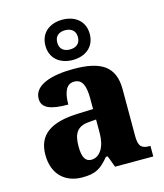

<svg xmlns="http://www.w3.org/2000/svg" viewBox="-121 -904 855 1004"><g transform="rotate(-15 307.0 -402.0)"><path d="M311 -596C378 -596 431 -634 431 -705C431 -776 378 -814 311 -814C244 -814 191 -776 191 -705C191 -634 244 -596 311 -596ZM311 -653C280 -653 255 -668 255 -705C255 -742 280 -757 311 -757C341 -757 367 -742 367 -705C367 -668 341 -653 311 -653ZM200 10C273 10 302 -9 346 -62H356L379 0H586V-57H582C537 -57 522 -73 522 -128V-381C522 -506 448 -550 301 -550C183 -550 85 -521 85 -446C85 -396 131 -377 227 -377C227 -447 246 -485 287 -485C331 -485 346 -448 346 -375V-321L265 -318C116 -313 43 -263 43 -154C43 -43 113 10 200 10ZM269 -67C236 -67 222 -96 222 -151C222 -221 243 -257 310 -261L347 -264V-191C347 -116 316 -67 269 -67Z"/></g></svg>

Font: Noto Serif Malayalam ExtraBold
Style: Regular
Weight: 800
Designer: Indian type Foundry, Jelle Bosma, Monotype Design Team
Foundry: Monotype Imaging Inc.
Version: Version 2.104